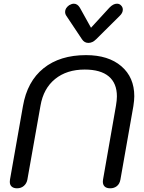

<svg xmlns="http://www.w3.org/2000/svg" viewBox="-20 -1008 778 1038"><path d="M33 -25Q33 -33 34 -37L104 -434Q127 -568 215.5 -639Q304 -710 445 -710Q566 -710 636 -650Q706 -590 706 -488Q706 -466 701 -434L631 -37Q627 -14 612 -2Q597 10 576 10Q556 10 546 0.5Q536 -9 536 -26Q536 -33 537 -37L607 -437Q612 -467 612 -487Q612 -558 568 -595Q524 -632 438 -632Q341 -632 278 -581Q215 -530 199 -437L128 -37Q124 -16 109 -3Q94 10 72 10Q54 10 43.5 1Q33 -8 33 -25ZM423 -796 339 -922Q332 -932 332 -944Q332 -964 354 -980Q368 -988 379 -988Q399 -988 412 -966L472 -858L571 -966Q592 -988 612 -988Q625 -988 633 -980Q644 -970 644 -956Q644 -938 627 -922L500 -796Q480 -776 458 -776Q436 -776 423 -796Z"/></svg>

Font: Kodchasan Medium
Style: Italic
Weight: 500
Italic angle: -10°
Version: Version 1.000; ttfautohint (v1.6)